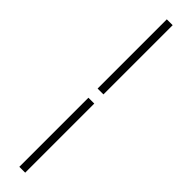

<svg xmlns="http://www.w3.org/2000/svg" viewBox="-383 -787 1020 1020"><g transform="rotate(45 127.0 -277.0)"><path d="M105 -311H149V-831H105ZM105 277H149V-242H105Z"/></g></svg>

Font: Noto Sans TC Light
Style: Regular
Weight: 300
Designer: Ryoko NISHIZUKA 西塚涼子 (kana, bopomofo & ideographs); Paul D. Hunt (Latin, Greek & Cyrillic); Sandoll Communications 산돌커뮤니
Foundry: Adobe
Version: Version 2.004;hotconv 1.0.118;makeotfexe 2.5.65603